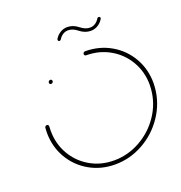

<svg xmlns="http://www.w3.org/2000/svg" viewBox="-119 -750 804 853"><g transform="rotate(-20 283.0 -323.5)"><path d="M129.3 -441.5Q129.3 -445.9 132.2 -449.1Q135.2 -452.2 139.3 -452.2Q143 -452.2 145.4 -449.8Q147.8 -447.4 147.8 -443.7Q147.8 -439.6 144.6 -436.7Q141.5 -433.7 137.4 -433.7Q133.7 -433.7 131.5 -435.9Q129.3 -438.1 129.3 -441.5ZM318.1 -508.5Q318.1 -512.6 321.1 -515.6Q324.1 -518.5 328.1 -518.5Q394.8 -518.5 449.3 -487.2Q503.7 -455.9 534.8 -401.9Q565.9 -347.8 565.9 -282.2Q565.9 -271.1 564.8 -259.3Q558.5 -188.9 518.5 -129.3Q478.5 -69.6 415.9 -34.8Q353.3 0 283 0Q216.3 0 161.9 -31.3Q107.4 -62.6 76.3 -116.7Q45.2 -170.7 45.2 -236.3Q45.2 -247.8 46.3 -259.3Q46.7 -263 49.4 -265.7Q52.2 -268.5 56.3 -268.5Q60 -268.5 62.6 -265.9Q65.2 -263.3 64.8 -259.3Q64.1 -252.2 64.1 -238.1Q64.1 -177.4 93 -127Q121.9 -76.7 172.2 -47.6Q222.6 -18.5 284.4 -18.5Q350 -18.5 408.1 -50.9Q466.3 -83.3 503.5 -138.5Q540.7 -193.7 546.3 -259.3Q547.4 -270.4 547.4 -280.7Q547.4 -341.5 518.3 -391.7Q489.3 -441.9 438.9 -470.9Q388.5 -500 326.7 -500Q323 -500 320.6 -502.4Q318.1 -504.8 318.1 -508.5ZM436.7 -641.1Q439.6 -641.1 441.9 -639.1Q444.1 -637 444.1 -634.1Q444.1 -632.6 443.7 -631.7Q443.3 -630.7 443 -630Q433.3 -613.7 417.8 -604.3Q402.2 -594.8 384.1 -594.8Q357 -594.8 332.2 -614.4Q310.7 -631.9 288.9 -631.9Q275.2 -631.9 263.9 -624.6Q252.6 -617.4 245.2 -604.8Q241.9 -600.4 237.8 -600.4Q234.8 -600.4 232.8 -602.4Q230.7 -604.4 230.7 -607.4Q230.7 -608.5 231.5 -611.5Q241.1 -627.8 256.7 -637.2Q272.2 -646.7 290.4 -646.7Q317.4 -646.7 342.2 -627Q363.7 -609.6 385.6 -609.6Q399.3 -609.6 410.6 -616.9Q421.9 -624.1 429.3 -636.7Q432.6 -641.1 436.7 -641.1Z"/></g></svg>

Font: 26F Galaxy Sans Hairline
Style: Italic
Weight: 50
Italic angle: -5°
Designer: C₂₉H₂₅N₃O₅
Version: Version 1.200